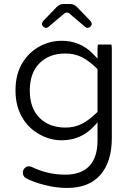

<svg xmlns="http://www.w3.org/2000/svg" viewBox="-20 -699 656 944"><path d="M301.8 -71.8Q222.2 -71.8 174.3 -119.6Q126.5 -167.5 126.5 -253.9Q126.5 -340.3 174.3 -388.2Q222.2 -436 301.8 -436Q347.2 -436 384.3 -417Q420.4 -397.9 456.5 -361.8L459.5 -358.9V-148.9Q420.4 -109.9 383.8 -90.8Q347.2 -71.8 301.8 -71.8ZM461.4 -480Q459.5 -473.6 459.5 -458V-410.6Q438.5 -432.6 435.5 -436Q373 -498.5 283.2 -498.5Q226.1 -498.5 174.3 -470.7Q122.6 -442.4 89.8 -389.2Q56.2 -333 56.2 -255.4Q56.2 -177.7 88.9 -122.1Q104 -95.7 125.7 -74.2Q147.5 -52.7 176.8 -37.1Q227.1 -9.3 283.2 -9.3Q377.4 -9.3 441.9 -78.1L459.5 -97.2V-8.8Q459.5 77.1 417 119.6Q377 159.7 300.8 159.7Q213.9 159.7 135.7 121.6Q127.9 118.7 123.5 118.7Q119.1 118.7 116.5 119.1Q113.8 119.6 111.3 120.6Q106 123 101.1 127.9Q92.3 137.7 92.3 149.4Q92.3 167 106 175.8Q142.6 196.3 199.5 210.7Q256.3 225.1 309.6 225.1Q416.5 225.1 472.7 161.6Q529.8 97.7 529.8 -21.5V-458Q529.8 -472.2 527.8 -480ZM323.7 -630.4 399.4 -566.4Q404.3 -562 411.1 -562Q418.5 -562 424.8 -568.4Q431.2 -574.7 431.2 -581.3Q431.2 -587.9 425.8 -594.7Q358.9 -664.1 358.4 -664.6Q343.3 -679.2 327.1 -679.2H290Q272.9 -679.2 257.3 -663.1L191.4 -594.7Q186.5 -585.9 186 -581.1Q186 -574.7 192.4 -568.4Q198.7 -562 206.1 -562Q212.9 -562.5 217.8 -566.4L293.9 -630.9Q300.8 -637.2 308.6 -637.2Q317.4 -637.2 323.7 -630.4Z"/></svg>

Font: YuPearl-ExtraLight
Style: ExtraLight
Weight: 200
Designer: Max Yao
Foundry: Max-Everyday
Version: Version 1.011; ttfautohint (v1.8.3)